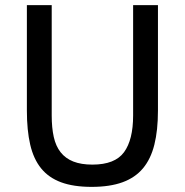

<svg xmlns="http://www.w3.org/2000/svg" viewBox="-20 -718 722 750"><path d="M182 -698V-267Q182 -219 190 -183Q198 -147 217 -123Q236 -99 266.5 -87Q297 -75 341 -75Q429 -75 464.5 -123.5Q500 -172 500 -267V-698H597V-286Q597 -209 583 -153Q569 -97 538.5 -60.5Q508 -24 458.5 -6Q409 12 338 12Q267 12 218.5 -6Q170 -24 140.5 -60.5Q111 -97 98 -153Q85 -209 85 -286V-698Z"/></svg>

Font: IBM Plex Sans KR Text
Style: Regular
Weight: 450
Designer: Mike Abbink; Paul van der Laan; Pieter van Rosmalen; Wujin Sim; Chorong Kim; Dohee Lee;
Foundry: Sandoll Inc.
Version: Version 1.001